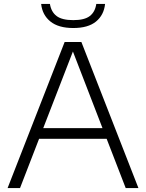

<svg xmlns="http://www.w3.org/2000/svg" viewBox="-20 -953 740 973"><path d="M617 0 520.5 -249.5H178L81.5 0H18.5L307.5 -740H392.5L681.5 0ZM199 -303.5H499.5L349.5 -692ZM188.5 -933H233Q239.5 -892.5 266.8 -871.8Q294 -851 351.5 -851Q408.5 -851 435.2 -871.8Q462 -892.5 468 -933H512.5Q506.5 -876.5 466.5 -843.8Q426.5 -811 351.5 -811Q276.5 -811 235.5 -844Q194.5 -877 188.5 -933Z"/></svg>

Font: Encode Sans Semi Expanded Light
Style: Regular
Weight: 300
Width: 6
Designer: Multiple Designers
Foundry: Impallari Type
Version: Version 2.000